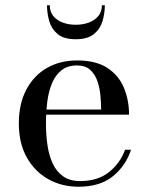

<svg xmlns="http://www.w3.org/2000/svg" viewBox="-20 -699 564 729"><path d="M278.5 10Q214.5 10 163.2 -18.8Q112 -47.5 81.8 -101.2Q51.5 -155 51.5 -230Q51.5 -305 80 -358.8Q108.5 -412.5 158.2 -441Q208 -469.5 272.5 -469.5Q345 -469.5 388.2 -440.8Q431.5 -412 450.8 -365Q470 -318 470 -263.5H119V-283H364Q364 -308 361.2 -337Q358.5 -366 349.5 -391.8Q340.5 -417.5 322.2 -434Q304 -450.5 272.5 -450.5Q236.5 -450.5 213.5 -432.2Q190.5 -414 177.5 -383Q164.5 -352 159.5 -312.5Q154.5 -273 154.5 -230Q154.5 -187 160.2 -147.8Q166 -108.5 180.2 -78Q194.5 -47.5 219.8 -29.5Q245 -11.5 284 -11.5Q351 -11.5 393.5 -45.2Q436 -79 455 -130.5H477.5Q458 -70 409 -30Q360 10 278.5 10ZM267.5 -550Q222.5 -550 199 -569.5Q175.5 -589 167 -618.8Q158.5 -648.5 158.5 -679H169Q169 -654.5 182.5 -638Q196 -621.5 218.5 -613.2Q241 -605 267.5 -605Q294.5 -605 317 -613.2Q339.5 -621.5 353.2 -638Q367 -654.5 367 -679H378Q378 -648.5 369.2 -618.8Q360.5 -589 336.5 -569.5Q312.5 -550 267.5 -550Z"/></svg>

Font: Bodoni Moda 11pt
Style: Regular
Weight: 400
Version: Version 2.004